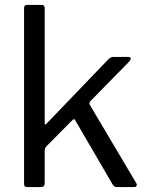

<svg xmlns="http://www.w3.org/2000/svg" viewBox="-20 -762 604 782"><path d="M537 -9Q537 0 526 0H456Q450 0 446 -2.5Q442 -5 438 -12L287 -271Q285 -276 282 -276.5Q279 -277 275 -273L169 -166Q162 -159 162 -146V-17Q162 -7 158 -3.5Q154 0 144 0H93Q84 0 81 -3Q78 -6 78 -14V-728Q78 -742 89 -742H150Q162 -742 162 -729V-265Q162 -255 165 -255Q168 -255 172 -261L419 -518Q430 -530 440 -530H501Q513 -530 513 -523Q513 -520 506 -511L348 -350Q344 -344 344 -341Q344 -338 347 -333L535 -16Q537 -14 537 -9Z"/></svg>

Font: Libre Franklin
Style: Regular
Weight: 400
Designer: Pablo Impallari, Rodrigo Fuenzalida
Foundry: Impallari Type
Version: Version 1.002; ttfautohint (v1.5)